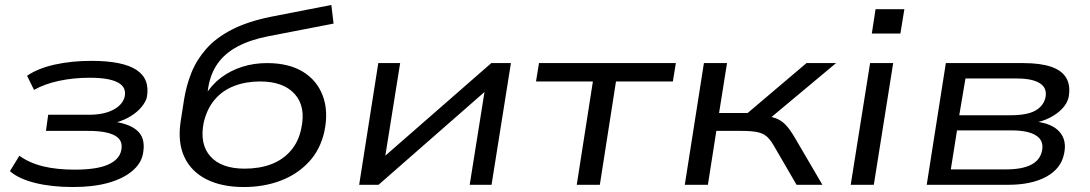

<svg xmlns="http://www.w3.org/2000/svg" viewBox="-20 -744 4387 773"><path d="M273 9Q188 9 121.5 -7.5Q55 -24 20 -55L58 -117Q98 -88 153 -74.5Q208 -61 280 -61Q369 -61 414.5 -81Q460 -101 468 -138Q477 -179 443 -198Q409 -217 336 -217H165L174 -282H338Q398 -282 436 -302Q474 -322 482 -355Q490 -393 454.5 -412Q419 -431 341 -431Q276 -431 217.5 -418.5Q159 -406 117 -382L89 -439Q133 -469 200.5 -484Q268 -499 348 -499Q474 -499 529.5 -462.5Q585 -426 571 -351Q566 -333 549.5 -313Q533 -293 507.5 -277Q482 -261 448 -251L447 -253Q512 -242 539.5 -211Q567 -180 555 -122Q547 -84 510.5 -54Q474 -24 414.5 -7.5Q355 9 273 9Z M962 9Q872 9 810.5 -22.5Q749 -54 722 -112.5Q695 -171 707 -253L721 -343Q730 -400 751 -452Q772 -504 811 -548Q850 -592 913 -624.5Q976 -657 1068 -676L1314 -724L1323 -649L1060 -598Q988 -584 937 -557Q886 -530 856.5 -488.5Q827 -447 818 -389L814 -360H806Q832 -403 870 -431.5Q908 -460 955 -475Q1002 -490 1055 -490Q1142 -490 1199 -455.5Q1256 -421 1279.5 -358.5Q1303 -296 1286 -215Q1270 -142 1223.5 -92Q1177 -42 1109.5 -16.5Q1042 9 962 9ZM965 -65Q1024 -65 1071 -82.5Q1118 -100 1150 -136.5Q1182 -173 1193 -227Q1212 -315 1166.5 -365.5Q1121 -416 1027 -416Q970 -416 923 -398Q876 -380 844.5 -343Q813 -306 800 -250Q783 -164 827 -114.5Q871 -65 965 -65Z M1426 0 1503 -490H1591L1528 -96H1507L1958 -490H2037L1959 0H1871L1934 -395H1955L1504 0Z M2302 0 2367 -416H2138L2150 -490H2701L2689 -416H2460L2395 0Z M2737 0 2814 -490H2907L2875 -289H2990L3227 -490H3346L3060 -251L3045 -279Q3081 -276 3103 -268Q3125 -260 3142.5 -242Q3160 -224 3181 -188L3291 0H3187L3094 -160Q3079 -185 3064.5 -196.5Q3050 -208 3027 -212.5Q3004 -217 2965 -217H2864L2830 0Z M3490 -609 3505 -707H3621L3605 -609ZM3405 0 3483 -490H3576L3498 0Z M3711 0 3788 -490H4100Q4169 -490 4212.5 -475Q4256 -460 4273.5 -429Q4291 -398 4282 -351Q4276 -327 4256 -306Q4236 -285 4206.5 -270Q4177 -255 4142 -249L4145 -255Q4215 -248 4245.5 -213.5Q4276 -179 4264 -125Q4252 -65 4192.5 -32.5Q4133 0 4039 0ZM3808 -62H4029Q4095 -62 4131 -80.5Q4167 -99 4175 -136Q4184 -177 4152 -198Q4120 -219 4053 -219H3833ZM3842 -280H4048Q4115 -280 4148 -298.5Q4181 -317 4189 -351Q4197 -389 4167 -408.5Q4137 -428 4073 -428H3867Z"/></svg>

Font: Nunito Sans 10pt Expanded
Style: Italic
Weight: 400
Width: 7
Italic angle: -9°
Designer: Vernon Adams
Foundry: Vernon Adams
Version: Version 3.101;gftools[0.9.27]